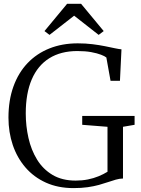

<svg xmlns="http://www.w3.org/2000/svg" viewBox="-20 -979 740 1010"><path d="M366.5 10.5Q285.5 10.5 221.8 -18.2Q158 -47 114 -98Q70 -149 47.2 -216.2Q24.5 -283.5 24.5 -360Q24.5 -451 50.5 -523.5Q76.5 -596 124.8 -646.8Q173 -697.5 240 -724.2Q307 -751 389 -751Q430.5 -751 466.5 -746.5Q502.5 -742 532.2 -736Q562 -730 584.2 -725.2Q606.5 -720.5 619 -719.5L611 -554H561.5L539.5 -676.5Q531.5 -683.5 511.2 -691.2Q491 -699 459.8 -704.8Q428.5 -710.5 387 -710.5Q300 -710.5 239.2 -672.5Q178.5 -634.5 147 -561.2Q115.5 -488 115.5 -382Q115.5 -316 129.8 -253Q144 -190 175 -139.5Q206 -89 256.2 -59Q306.5 -29 378 -29Q412 -29 442.2 -35Q472.5 -41 498.5 -51.8Q524.5 -62.5 545.5 -75.5V-312L412.5 -322.5V-369H688V-322.5L627 -312V-40Q608.5 -39.5 589.2 -34Q570 -28.5 548.2 -21Q526.5 -13.5 500.2 -6.2Q474 1 441 5.8Q408 10.5 366.5 10.5ZM240.5 -795.5 214 -815.5 333 -959H406.5L525.5 -815.5L499 -795.5L370 -896.5Z"/></svg>

Font: Merriweather 60pt Light
Style: Regular
Weight: 300
Version: Version 2.100